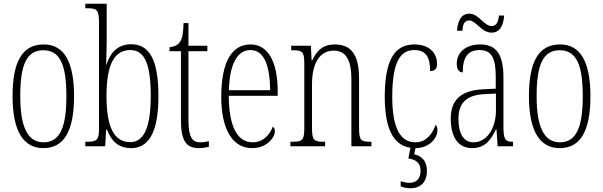

<svg xmlns="http://www.w3.org/2000/svg" viewBox="-20 -780 3215 1024"><path d="M211 10C318 10 375 -75 375 -267C375 -450 322 -543 213 -543C99 -543 47 -452 47 -267C47 -77 107 10 211 10ZM212 -21C126 -21 88 -106 88 -267C88 -431 120 -512 211 -512C302 -512 334 -431 334 -267C334 -106 302 -21 212 -21Z M679 10C765 10 825 -60 825 -267C825 -465 775 -544 679 -544C608 -544 568 -499 547 -434H546C547 -475 549 -529 549 -564V-760H435V-736H443C496 -736 508 -730 508 -659V-93C508 -33 496 -24 444 -24H435V0H541L546 -88H551C573 -30 610 10 679 10ZM675 -22C590 -22 548 -98 548 -268C548 -438 590 -513 675 -513C752 -513 784 -437 784 -269C784 -93 744 -22 675 -22Z M1042 10C1059 10 1078 7 1094 3V-27C1076 -23 1064 -21 1047 -21C1006 -21 985 -47 985 -141V-507H1086V-536H985V-657H959C957 -609 955 -576 938 -554C928 -540 911 -531 884 -528V-507H945V-142C945 -27 973 10 1042 10Z M1324 10C1404 10 1446 -47 1446 -80C1446 -94 1441 -101 1435 -104C1418 -62 1385 -21 1327 -21C1248 -21 1201 -101 1200 -269H1461V-294C1461 -449 1410 -543 1316 -543C1216 -543 1160 -450 1160 -262C1160 -88 1222 10 1324 10ZM1421 -299H1201C1204 -431 1242 -513 1316 -513C1391 -513 1419 -426 1421 -299Z M1529 0H1714V-24H1708C1654 -24 1644 -31 1644 -99V-330C1644 -454 1692 -510 1760 -510C1829 -510 1854 -452 1854 -360V0H1961V-24H1957C1904 -24 1895 -31 1895 -100V-360C1895 -486 1855 -543 1765 -543C1703 -543 1670 -511 1645 -458H1642L1638 -536H1533V-512H1538C1593 -512 1603 -506 1603 -438V-100C1603 -31 1593 -24 1537 -24H1529Z M2168 224C2224 224 2257 191 2257 130C2257 76 2225 50 2189 43L2196 10C2272 10 2313 -46 2313 -84C2313 -100 2310 -108 2303 -114C2288 -69 2254 -21 2196 -21C2116 -21 2072 -94 2072 -264C2072 -458 2119 -513 2190 -513C2253 -513 2274 -473 2274 -401C2296 -401 2311 -411 2311 -438C2311 -498 2269 -543 2190 -543C2096 -543 2032 -479 2032 -263C2032 -76 2089 -3 2169 8L2158 65C2199 71 2223 90 2223 130C2223 175 2199 195 2163 195C2151 195 2134 192 2117 187V214C2134 221 2152 224 2168 224Z M2602 -606C2652 -606 2665 -654 2669 -697H2641C2638 -667 2630 -641 2602 -641C2561 -641 2534 -707 2483 -707C2433 -707 2421 -657 2417 -616H2446C2448 -646 2455 -671 2482 -671C2519 -671 2547 -606 2602 -606ZM2497 10C2567 10 2598 -33 2625 -90H2628L2634 0H2716V-24H2714C2676 -24 2665 -35 2665 -105V-367C2665 -496 2623 -543 2540 -543C2463 -543 2416 -499 2416 -441C2416 -411 2427 -394 2448 -394C2448 -476 2476 -513 2538 -513C2601 -513 2624 -471 2624 -371V-307L2561 -304C2442 -299 2384 -251 2384 -147C2384 -41 2430 10 2497 10ZM2505 -21C2450 -21 2425 -72 2425 -146C2425 -227 2464 -274 2566 -278L2625 -281V-191C2625 -95 2576 -21 2505 -21Z M2965 10C3072 10 3129 -75 3129 -267C3129 -450 3076 -543 2967 -543C2853 -543 2801 -452 2801 -267C2801 -77 2861 10 2965 10ZM2966 -21C2880 -21 2842 -106 2842 -267C2842 -431 2874 -512 2965 -512C3056 -512 3088 -431 3088 -267C3088 -106 3056 -21 2966 -21Z"/></svg>

Font: Noto Serif Khmer ExtraCondensed ExtraLight
Style: Regular
Weight: 200
Width: 2
Designer: Danh Hong and the Monotype Design Team
Foundry: Monotype Imaging Inc.
Version: Version 2.004